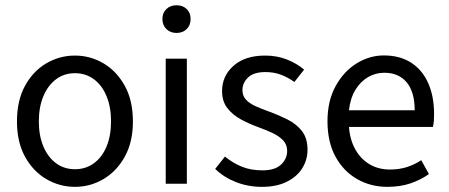

<svg xmlns="http://www.w3.org/2000/svg" viewBox="-20 -714 1743 746"><path d="M271.2 12Q211.6 12 160.1 -18.1Q108.7 -48.1 77.3 -105Q45.9 -161.9 45.9 -242.4Q45.9 -323.5 77.3 -380.8Q108.7 -438 160.1 -468Q211.6 -498.1 271.2 -498.1Q330.7 -498.1 381.9 -468Q433 -438 464.7 -380.8Q496.4 -323.5 496.4 -242.4Q496.4 -161.9 464.7 -105Q433 -48.1 381.9 -18.1Q330.7 12 271.2 12ZM271.2 -56.5Q313 -56.5 344.8 -79.7Q376.6 -102.9 394 -144.8Q411.4 -186.7 411.4 -242.4Q411.4 -298.1 394 -340.3Q376.6 -382.6 344.8 -406.1Q313 -429.6 271.2 -429.6Q229.4 -429.6 197.9 -406.1Q166.4 -382.6 148.6 -340.3Q130.9 -298.1 130.9 -242.4Q130.9 -186.7 148.6 -144.8Q166.4 -102.9 197.9 -79.7Q229.4 -56.5 271.2 -56.5Z M623.9 0V-486H706V0ZM665.8 -586Q642.1 -586 626.5 -601Q611 -616 611 -640.4Q611 -664.2 626.5 -678.9Q642.1 -693.6 665.8 -693.6Q690.1 -693.6 705.3 -678.9Q720.6 -664.2 720.6 -640.4Q720.6 -616 705.3 -601Q690.1 -586 665.8 -586Z M997.5 12Q943.8 12 896.6 -6.6Q849.4 -25.1 816.1 -57.7L854 -105.6Q885.8 -79.9 920.4 -66Q955 -52.1 1000.2 -52.1Q1048.1 -52.1 1071.9 -74.4Q1095.7 -96.8 1095.7 -127.6Q1095.7 -152.6 1079.6 -169.2Q1063.5 -185.7 1038.6 -197.4Q1013.6 -209 986 -219Q949.8 -232 917 -249.6Q884.2 -267.3 863.5 -293.7Q842.8 -320.2 842.8 -360.1Q842.8 -418.9 887.4 -458.5Q932 -498.1 1010.5 -498.1Q1056.1 -498.1 1094.9 -482.8Q1133.7 -467.4 1161.6 -443.5L1123.8 -395.5Q1098.3 -413.6 1071.3 -423.8Q1044.3 -434 1011.5 -434Q965.4 -434 943.7 -412.8Q922 -391.6 922 -364.3Q922 -341.9 935.2 -327.3Q948.4 -312.7 971.7 -302Q995 -291.4 1025.1 -280.7Q1063.1 -266.8 1097.5 -249.5Q1132 -232.1 1153.4 -204.5Q1174.8 -176.9 1174.8 -132.5Q1174.8 -93.1 1154.4 -60.3Q1134 -27.6 1094.4 -7.8Q1054.8 12 997.5 12Z M1485.1 12Q1420.2 12 1367.4 -18.3Q1314.5 -48.6 1283.4 -105.5Q1252.4 -162.5 1252.4 -242.9Q1252.4 -322.1 1284.1 -379.6Q1315.7 -437 1365.8 -467.8Q1415.8 -498.6 1471.3 -498.6Q1533.7 -498.6 1577.2 -470.6Q1620.8 -442.7 1643.7 -391.2Q1666.6 -339.8 1666.6 -270Q1666.6 -256.3 1665.7 -244.6Q1664.8 -232.9 1662.2 -220.8H1335.9Q1339.6 -170.9 1360.4 -133.8Q1381.1 -96.7 1415.4 -76Q1449.8 -55.3 1495.7 -55.3Q1531.2 -55.3 1561.4 -65Q1591.7 -74.8 1616.7 -91.6L1646.6 -37.7Q1615.3 -15.4 1575.4 -1.7Q1535.5 12 1485.1 12ZM1335.9 -285.6H1591.2Q1591.2 -357 1560.1 -394.2Q1528.9 -431.3 1473.1 -431.3Q1439.3 -431.3 1409.9 -414.3Q1380.5 -397.2 1360.7 -364.6Q1340.9 -331.9 1335.9 -285.6Z"/></svg>

Font: Source Sans Variable
Style: Regular
Weight: 200
Designer: Paul D. Hunt
Foundry: Adobe Systems Incorporated
Version: Version 3.006;hotconv 1.0.111;makeotfexe 2.5.65597